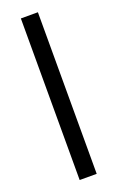

<svg xmlns="http://www.w3.org/2000/svg" viewBox="-127 -663 429 699"><g transform="rotate(-20 87.0 -313.0)"><path d="M54 -626H120V0H54Z"/></g></svg>

Font: Smooch Sans Thin Medium
Style: Regular
Weight: 500
Version: Version 1.010